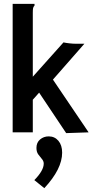

<svg xmlns="http://www.w3.org/2000/svg" viewBox="-20 -690 490 1001"><path d="M184 -207 151 -170V0H46V-670H160V-661Q154 -655 152.5 -647.5Q151 -640 151 -624V-290L311 -469Q324 -466 342.5 -464Q361 -462 373 -462H420L256 -275L442 0L325 4ZM211 291 159 249Q208 199 208 163Q208 150 198.5 139Q189 128 179.5 115Q170 102 170 81Q170 53 189 37Q208 21 234 21Q265 21 284.5 44Q304 67 304 106Q304 191 211 291Z"/></svg>

Font: Inconsolata SemiCondensed Bold
Style: Regular
Weight: 700
Width: 4
Monospace: yes
Designer: Raph Levien, Cyreal, Brenton Simpson
Foundry: Raph Levien, Cyreal, Google
Version: Version 3.001; ttfautohint (v1.8.2.53-6de2)